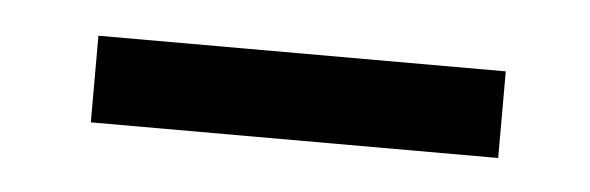

<svg xmlns="http://www.w3.org/2000/svg" viewBox="-24 -297 424 138"><g transform="rotate(5 188.5 -228.0)"><path d="M43.5 -258.8H337.4V-196.3H43.5Z"/></g></svg>

Font: Radley
Style: Regular
Weight: 400
Designer: Vernon Adams
Foundry: Vernon Adams
Version: Version 1.003; ttfautohint (v1.6)